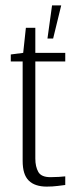

<svg xmlns="http://www.w3.org/2000/svg" viewBox="-20 -691 272 712"><path d="M153 1Q132 1 115 -4.5Q98 -10 86.5 -21.5Q75 -33 69.5 -51Q64 -69 64 -95V-463H20V-489L66 -495L76 -588H111V-495H222V-463H111V-103Q111 -73 122 -53.5Q133 -34 167 -34Q182 -34 198 -35Q214 -36 222 -37V-5Q213 -4 194 -1.5Q175 1 153 1ZM156 -548 173 -671H207L177 -548Z"/></svg>

Font: Alumni Sans Thin Light
Style: Regular
Weight: 300
Version: Version 1.018